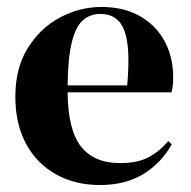

<svg xmlns="http://www.w3.org/2000/svg" viewBox="-20 -516 547 551"><path d="M271 -496Q336 -496 382 -469.5Q428 -443 452.5 -397.5Q477 -352 477 -294Q477 -283 476 -271.5Q475 -260 472 -251H174Q175 -143 212.5 -95.5Q250 -48 324 -48Q374 -48 405 -64Q436 -80 463 -111L473 -102Q442 -47 390.5 -16Q339 15 267 15Q196 15 141 -15.5Q86 -46 55 -103Q24 -160 24 -239Q24 -321 60 -378.5Q96 -436 152.5 -466Q209 -496 271 -496ZM268 -476Q239 -476 218.5 -458.5Q198 -441 186.5 -396.5Q175 -352 174 -271H345Q355 -380 337 -428Q319 -476 268 -476Z"/></svg>

Font: DM Serif Display
Style: Regular
Weight: 400
Designer: Colophon Foundry, Frank Grießhammer
Foundry: Colophon Foundry
Version: Version 5.200; ttfautohint (v1.8.3)